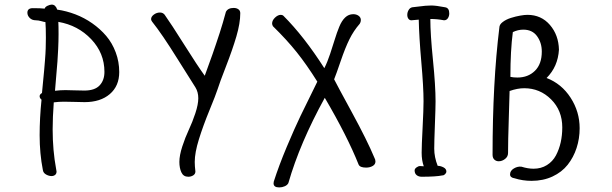

<svg xmlns="http://www.w3.org/2000/svg" viewBox="-20 -757 2682 842"><path d="M164.1 -349.1Q164.6 -356 168.5 -395.3Q172.4 -434.6 173.6 -448.2Q174.8 -461.9 177.2 -491.9Q179.7 -522 180.4 -544.7Q181.2 -567.4 181.2 -590.8Q181.2 -637.2 179.2 -660.2Q174.8 -660.2 161.6 -664.1Q148.4 -668 137.2 -668Q120.6 -668 110.4 -678.2Q100.1 -688.5 100.1 -701.2Q100.1 -721.2 124 -721.2Q158.7 -721.2 175.8 -719.2Q178.2 -727.1 189 -731.9Q199.7 -736.8 207 -736.8Q223.6 -736.8 231 -714.8Q271.5 -709 310.5 -694.1Q349.6 -679.2 384.5 -654.8Q419.4 -630.4 445.8 -599.4Q472.2 -568.4 487.5 -527.3Q502.9 -486.3 502.9 -440.9Q502.9 -379.9 461.7 -344.5Q420.4 -309.1 351.1 -309.1Q337.9 -309.1 307.4 -310.1Q276.9 -311 259.8 -311Q238.3 -311 215.8 -308.1Q210.9 -241.2 210.9 -189.9Q210.9 -98.1 226.1 -16.1Q228 -8.3 228 -4.9Q228 4.9 221.7 10Q215.3 15.1 206.1 15.1Q194.3 15.1 182.1 8.3Q169.9 1.5 168 -11.2Q153.8 -83.5 153.8 -164.1Q153.8 -238.8 162.1 -319.8Q153.8 -326.7 153.8 -335Q153.8 -343.3 164.1 -349.1ZM235.8 -661.1Q236.8 -643.1 236.8 -607.9Q236.8 -578.6 235.1 -542.2Q233.4 -505.9 231.9 -487.1Q230.5 -468.3 226.1 -417.7Q221.7 -367.2 221.2 -358.9Q244.1 -361.8 267.1 -361.8Q278.8 -361.8 306.6 -360.8Q334.5 -359.9 350.1 -359.9Q395.5 -359.9 416.7 -382.3Q438 -404.8 438 -441.9Q438 -523.9 380.1 -585Q322.3 -646 235.8 -661.1Z M970.7 -705.1Q979.5 -722.2 1004.9 -722.2Q1017.1 -722.2 1025.4 -716.3Q1033.7 -710.4 1033.7 -699.2Q1033.7 -655.3 1016.6 -597.2Q999.5 -539.1 971.2 -466.3Q942.9 -393.6 933.6 -363.8Q926.8 -342.3 898.7 -273.7Q870.6 -205.1 852.3 -146.2Q834 -87.4 834 -46.9Q834 -29.3 836.9 -4.9Q836.9 5.9 827.4 12Q817.9 18.1 805.7 18.1Q784.2 18.1 775.4 -1.2Q766.6 -20.5 766.6 -46.9Q766.6 -75.2 779.5 -115Q792.5 -154.8 808.1 -188Q823.7 -221.2 836.7 -260.3Q849.6 -299.3 849.6 -326.2Q849.6 -353.5 836.9 -374Q826.7 -389.2 758.5 -498.5Q690.4 -607.9 647 -662.1Q642.6 -668 642.6 -672.9Q642.6 -684.1 654.8 -693.1Q667 -702.1 681.6 -702.1Q693.8 -702.1 701.7 -692.9Q730.5 -652.3 788.1 -560.8Q845.7 -469.2 877.9 -424.8Q881.8 -436 894.3 -470.2Q906.7 -504.4 911.9 -519Q917 -533.7 927.2 -563.7Q937.5 -593.8 943.6 -613Q949.7 -632.3 957.3 -657.5Q964.8 -682.6 970.7 -705.1Z M1402.3 -458Q1415.5 -483.9 1427.7 -520.5Q1439.9 -557.1 1448.5 -585.2Q1457 -613.3 1467.8 -639.6Q1478.5 -666 1493.7 -680.4Q1508.8 -694.8 1529.3 -694.8Q1543 -694.8 1552.7 -687.7Q1562.5 -680.7 1562.5 -668.9Q1562.5 -660.2 1557.6 -652.8Q1530.8 -622.1 1512.5 -585Q1494.1 -547.9 1474.1 -489.3Q1454.1 -430.7 1445.3 -409.2Q1456.5 -386.7 1523.4 -263.9Q1590.3 -141.1 1621.6 -65.9Q1626.5 -57.1 1626.5 -48.8Q1626.5 -36.1 1614.3 -29.1Q1602.1 -22 1585.4 -22Q1558.6 -22 1552.7 -35.2Q1503.4 -159.2 1404.3 -328.1Q1294.9 -129.4 1244.6 45.9Q1240.2 54.7 1228.8 59.8Q1217.3 64.9 1204.6 64.9Q1179.7 64.9 1179.7 46.9Q1179.7 42 1180.7 39.1Q1203.1 -30.8 1237.5 -112.8Q1272 -194.8 1297.6 -248Q1323.2 -301.3 1371.6 -398.9Q1325.2 -473.1 1281.2 -528.1Q1237.3 -583 1176.8 -642.1Q1173.3 -648.9 1173.3 -653.8Q1173.3 -667.5 1186 -679.7Q1198.7 -691.9 1211.4 -691.9Q1218.8 -691.9 1222.7 -688Q1313.5 -597.2 1402.3 -458Z M1829.1 18.1Q1815.9 18.1 1807.1 11Q1798.3 3.9 1798.3 -9.8Q1798.3 -16.6 1806.4 -22.7Q1814.5 -28.8 1822.3 -28.8Q1832.5 -28.8 1838.4 -27.8Q1829.1 -53.7 1829.1 -86.9Q1829.1 -117.7 1833.3 -197.8Q1837.4 -277.8 1837.4 -313Q1837.4 -374.5 1827.6 -485.6Q1817.9 -596.7 1816.4 -670.9L1784.2 -668Q1775.9 -668 1771 -674.8Q1766.1 -681.6 1766.1 -691.9Q1766.1 -703.1 1772 -713.1Q1777.8 -723.1 1788.1 -725.1Q1793.9 -725.6 1813 -728Q1832 -730.5 1845.2 -731.7Q1858.4 -732.9 1871.1 -732.9Q1892.1 -732.9 1932.1 -725.1Q1950.2 -722.2 1950.2 -698.2Q1950.2 -686 1944.1 -677Q1938 -668 1927.2 -668Q1897.5 -673.8 1867.2 -673.8Q1867.2 -607.4 1878.7 -493.9Q1890.1 -380.4 1890.1 -312Q1890.1 -284.2 1887.2 -210Q1884.3 -135.7 1884.3 -105Q1884.3 -67.9 1899.4 -29.8Q1911.6 -29.8 1924.6 -23.2Q1937.5 -16.6 1937.5 -4.9Q1937.5 1 1932.1 6.6Q1926.8 12.2 1920.4 12.2Q1891.6 18.1 1829.1 18.1Z M2169.9 -636.2Q2169.9 -649.4 2184.8 -660.6Q2199.7 -671.9 2220.7 -678.5Q2241.7 -685.1 2261 -688.5Q2280.3 -691.9 2293 -691.9Q2353.5 -691.9 2391.6 -647.7Q2429.7 -603.5 2431.2 -539.1Q2426.8 -464.8 2377 -415Q2442.9 -389.6 2482.4 -328.4Q2522 -267.1 2522 -194.8Q2522 -148.9 2508.5 -107.9Q2495.1 -66.9 2469.5 -34.4Q2443.8 -2 2402.8 17.1Q2361.8 36.1 2311 36.1Q2272.5 36.1 2236.8 24.9Q2216.8 22 2216.8 7.8Q2216.8 -8.3 2233.6 -18.3Q2250.5 -28.3 2267.1 -25.9Q2295.4 -17.1 2319.8 -17.1Q2353 -17.1 2378.4 -33Q2403.8 -48.8 2418 -75.4Q2432.1 -102.1 2439 -133.1Q2445.8 -164.1 2445.8 -198.2Q2445.8 -272.5 2396.7 -321.3Q2347.7 -370.1 2278.8 -370.1Q2249 -370.1 2214.8 -357.9Q2214.4 -333.5 2211.2 -235.8Q2208 -138.2 2208 -85.9Q2208 -70.3 2195.1 -60.1Q2182.1 -49.8 2167 -49.8Q2155.8 -49.8 2147.9 -57.1Q2140.1 -64.5 2140.1 -78.1Q2140.1 -395 2169.9 -636.2ZM2229 -616.2Q2218.3 -535.6 2218.3 -419.9Q2231.4 -417 2249 -417Q2295.9 -417 2325.9 -446.5Q2356 -476.1 2356 -530.8Q2356 -569.8 2335.2 -598.4Q2314.5 -627 2274.9 -627Q2251.5 -627 2229 -616.2Z"/></svg>

Font: Zhizn
Style: Regular
Weight: 400
Designer: Peter Zharnov
Foundry: Peter Zharnov
Version: Version 1.000